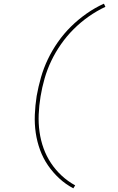

<svg xmlns="http://www.w3.org/2000/svg" viewBox="-20 -861 640 1042"><path d="M378 161Q336 139 301.5 107Q267 75 240.5 36.5Q214 -2 197.5 -47Q181 -92 174 -140Q167 -188 169 -238.5Q171 -289 179 -340Q188 -391 202.5 -441.5Q217 -492 240 -540Q263 -588 294.5 -633Q326 -678 365 -716.5Q404 -755 449.5 -787Q495 -819 544 -841L552 -824Q505 -802 461 -771Q417 -740 379.5 -702.5Q342 -665 311.5 -621.5Q281 -578 258.5 -531Q236 -484 222 -435Q208 -386 200 -337Q200 -337 200 -337Q200 -337 200 -337Q192 -288 190 -240Q188 -192 194.5 -145.5Q201 -99 216.5 -56Q232 -13 257 24.5Q282 62 315 92.5Q348 123 388 145Z"/></svg>

Font: Iosevka SS04 Th Ex Obl
Style: Regular
Weight: 100
Width: 7
Italic angle: -9°
Monospace: yes
Designer: Belleve Invis
Foundry: Belleve Invis
Version: Version 19.0.0; ttfautohint (v1.8.4)